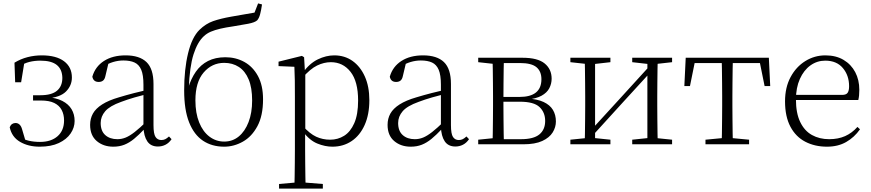

<svg xmlns="http://www.w3.org/2000/svg" viewBox="-20 -847 5112 1127"><path d="M213 14Q146 14 97.5 -14.5Q49 -43 37 -100Q42 -113 51 -119Q60 -125 71 -125Q85 -125 95 -115.5Q105 -106 110 -87L133 -9L88 -45Q119 -28 149 -21Q179 -14 215 -14Q280 -14 318 -47.5Q356 -81 356 -140Q356 -175 342 -201.5Q328 -228 298.5 -242.5Q269 -257 220 -257H174V-288H217Q283 -288 314.5 -314.5Q346 -341 346 -390Q345 -440 313.5 -465.5Q282 -491 217 -491Q183 -491 152.5 -483.5Q122 -476 92 -456L124 -487L104 -364H69L65 -479Q101 -501 141.5 -511.5Q182 -522 225 -522Q310 -522 356 -487.5Q402 -453 402 -392Q402 -345 367.5 -310Q333 -275 253 -269L255 -277Q310 -273 346 -254.5Q382 -236 400 -206Q418 -176 418 -137Q418 -98 394.5 -63.5Q371 -29 325.5 -7.5Q280 14 213 14Z M645 14Q587 14 548 -19Q509 -52 509 -114Q509 -151 525.5 -180.5Q542 -210 579.5 -234Q617 -258 679 -276Q722 -289 766.5 -300.5Q811 -312 851 -321V-297Q811 -287 769.5 -275Q728 -263 691 -249Q624 -225 597.5 -194Q571 -163 571 -125Q571 -78 598 -54Q625 -30 669 -30Q694 -30 717.5 -39.5Q741 -49 770.5 -72Q800 -95 840 -134L846 -89H827Q795 -55 767 -32Q739 -9 710 2.5Q681 14 645 14ZM907 13Q865 13 844.5 -17.5Q824 -48 822 -102V-106V-350Q822 -407 809 -437.5Q796 -468 770 -480Q744 -492 704 -492Q674 -492 644 -483Q614 -474 582 -454L618 -482L599 -402Q595 -382 585 -374Q575 -366 559 -366Q528 -366 522 -397Q539 -456 590 -489Q641 -522 717 -522Q799 -522 840 -482.5Q881 -443 881 -354V-113Q881 -61 893 -43Q905 -25 927 -25Q940 -25 950 -30Q960 -35 972 -46L987 -30Q972 -8 951.5 2.5Q931 13 907 13Z M1296 14Q1224 14 1171.5 -21Q1119 -56 1090 -129Q1061 -202 1061 -316Q1061 -440 1084 -534.5Q1107 -629 1151 -672Q1188 -708 1231 -723Q1274 -738 1336 -749Q1371 -756 1407.5 -761.5Q1444 -767 1474 -773L1495 -827L1518 -821Q1513 -787 1507 -764Q1501 -741 1490 -728Q1476 -715 1436.5 -707.5Q1397 -700 1347 -692Q1305 -686 1273 -678.5Q1241 -671 1217.5 -661Q1194 -651 1176 -634Q1139 -600 1116 -528Q1093 -456 1088 -327L1084 -329Q1101 -385 1129.5 -426Q1158 -467 1201 -489Q1244 -511 1303 -511Q1364 -511 1414 -483.5Q1464 -456 1494 -401Q1524 -346 1524 -264Q1524 -168 1491 -106.5Q1458 -45 1405.5 -15.5Q1353 14 1296 14ZM1296 -16Q1345 -16 1381.5 -46Q1418 -76 1439 -130.5Q1460 -185 1460 -257Q1460 -332 1439.5 -381Q1419 -430 1382 -454Q1345 -478 1296 -478Q1224 -478 1175.5 -421.5Q1127 -365 1127 -258Q1127 -183 1149 -128.5Q1171 -74 1209.5 -45Q1248 -16 1296 -16Z M1618 260V233L1730 223H1751L1875 233V260ZM1708 260Q1709 229 1709.5 189.5Q1710 150 1710.5 108.5Q1711 67 1711 32V-278Q1711 -330 1710.5 -374Q1710 -418 1708 -455L1615 -459V-485L1752 -519L1765 -511L1770 -425L1772 -420V-80L1771 -71V32Q1771 66 1771.5 107.5Q1772 149 1772.5 189Q1773 229 1774 260ZM1931 14Q1888 14 1842.5 -4.5Q1797 -23 1758 -75H1745L1757 -108Q1798 -62 1836 -44.5Q1874 -27 1918 -27Q1963 -27 2000 -50Q2037 -73 2059.5 -124Q2082 -175 2082 -257Q2082 -369 2037.5 -425.5Q1993 -482 1922 -482Q1882 -482 1841.5 -462.5Q1801 -443 1754 -389L1745 -420H1757Q1797 -475 1845.5 -498.5Q1894 -522 1942 -522Q2003 -522 2049 -489.5Q2095 -457 2121.5 -398Q2148 -339 2148 -259Q2148 -175 2120.5 -113.5Q2093 -52 2044 -19Q1995 14 1931 14Z M2391 14Q2333 14 2294 -19Q2255 -52 2255 -114Q2255 -151 2271.5 -180.5Q2288 -210 2325.5 -234Q2363 -258 2425 -276Q2468 -289 2512.5 -300.5Q2557 -312 2597 -321V-297Q2557 -287 2515.5 -275Q2474 -263 2437 -249Q2370 -225 2343.5 -194Q2317 -163 2317 -125Q2317 -78 2344 -54Q2371 -30 2415 -30Q2440 -30 2463.5 -39.5Q2487 -49 2516.5 -72Q2546 -95 2586 -134L2592 -89H2573Q2541 -55 2513 -32Q2485 -9 2456 2.5Q2427 14 2391 14ZM2653 13Q2611 13 2590.5 -17.5Q2570 -48 2568 -102V-106V-350Q2568 -407 2555 -437.5Q2542 -468 2516 -480Q2490 -492 2450 -492Q2420 -492 2390 -483Q2360 -474 2328 -454L2364 -482L2345 -402Q2341 -382 2331 -374Q2321 -366 2305 -366Q2274 -366 2268 -397Q2285 -456 2336 -489Q2387 -522 2463 -522Q2545 -522 2586 -482.5Q2627 -443 2627 -354V-113Q2627 -61 2639 -43Q2651 -25 2673 -25Q2686 -25 2696 -30Q2706 -35 2718 -46L2733 -30Q2718 -8 2697.5 2.5Q2677 13 2653 13Z M2787 0V-27L2896 -38L2904 -30H3038Q3112 -30 3146 -58Q3180 -86 3180 -137Q3180 -187 3147 -218.5Q3114 -250 3031 -250H2904V-278H3029Q3158 -278 3158 -382Q3158 -428 3129 -452.5Q3100 -477 3032 -477H2904L2896 -470L2787 -482V-508H3047Q3136 -508 3177 -474.5Q3218 -441 3218 -385Q3218 -356 3204.5 -329.5Q3191 -303 3158.5 -285Q3126 -267 3069 -262L3072 -269Q3133 -266 3170.5 -248.5Q3208 -231 3225.5 -202Q3243 -173 3243 -134Q3243 -100 3224 -69.5Q3205 -39 3163 -19.5Q3121 0 3051 0ZM2871 0Q2872 -24 2872.5 -64.5Q2873 -105 2873.5 -148.5Q2874 -192 2874 -226V-283Q2874 -316 2873.5 -359.5Q2873 -403 2872.5 -443.5Q2872 -484 2871 -508H2938Q2937 -484 2936.5 -443Q2936 -402 2935.5 -355Q2935 -308 2935 -267V-226Q2935 -192 2935.5 -148.5Q2936 -105 2936.5 -64.5Q2937 -24 2938 0Z M3328 0V-27L3436 -38H3457L3563 -27V0ZM3691 0V-27L3796 -38H3817L3925 -27V0ZM3412 0Q3413 -24 3413.5 -64.5Q3414 -105 3414.5 -148.5Q3415 -192 3415 -226V-283Q3415 -316 3414.5 -359.5Q3414 -403 3413.5 -443.5Q3413 -484 3412 -508H3473V0ZM3453 -45 3423 -61H3429L3613 -262L3798 -465L3826 -447H3820L3636 -246ZM3780 0V-508H3841Q3840 -484 3839.5 -443.5Q3839 -403 3838.5 -359.5Q3838 -316 3838 -283V-226Q3838 -192 3838.5 -148.5Q3839 -105 3839.5 -64.5Q3840 -24 3841 0ZM3328 -482V-508H3563V-482L3458 -470H3437ZM3691 -482V-508H3925V-482L3818 -470H3797Z M3997 -342 4005 -508H4493L4501 -342H4468L4435 -505L4468 -477H4030L4063 -505L4030 -342ZM4121 0V-27L4237 -38H4261L4377 -27V0ZM4216 0Q4217 -24 4217.5 -64.5Q4218 -105 4218.5 -148.5Q4219 -192 4219 -226V-283Q4219 -316 4218.5 -359.5Q4218 -403 4217.5 -443.5Q4217 -484 4216 -508H4282Q4281 -484 4280.5 -443.5Q4280 -403 4279.5 -359.5Q4279 -316 4279 -283V-226Q4279 -192 4279.5 -148.5Q4280 -105 4280.5 -64.5Q4281 -24 4282 0Z M4834 14Q4763 14 4707 -15Q4651 -44 4619.5 -103.5Q4588 -163 4588 -252Q4588 -334 4620.5 -394.5Q4653 -455 4707 -488.5Q4761 -522 4825 -522Q4887 -522 4931.5 -495.5Q4976 -469 5000 -423.5Q5024 -378 5024 -320Q5024 -283 5018 -260H4618V-290H4923Q4947 -290 4955.5 -302.5Q4964 -315 4964 -341Q4964 -404 4927.5 -447.5Q4891 -491 4824 -491Q4776 -491 4737 -463Q4698 -435 4675 -383.5Q4652 -332 4652 -263Q4652 -183 4677 -131Q4702 -79 4746 -54.5Q4790 -30 4847 -30Q4900 -30 4940.5 -48Q4981 -66 5013 -102L5028 -88Q4995 -41 4947 -13.5Q4899 14 4834 14Z"/></svg>

Font: Early Summer Mincho VF
Style: Regular
Weight: 250
Designer: GuiWonder
Version: Version 1.002